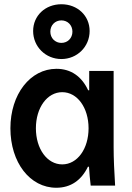

<svg xmlns="http://www.w3.org/2000/svg" viewBox="-20 -874 620 904"><path d="M394 -89H399C401 -60 403 -32 407 0H522C518 -63 515 -129 515 -180V-540H400V-449H395C365 -514 314 -550 246 -550C122 -550 29 -430 29 -270C29 -109 121 10 245 10C313 10 363 -25 394 -89ZM397 -270C397 -173 344 -100 273 -100C202 -100 149 -173 149 -270C149 -367 202 -440 273 -440C344 -440 397 -367 397 -270ZM136 -728C136 -654 195 -596 269 -596C343 -596 402 -654 402 -728C402 -800 345 -854 269 -854C193 -854 136 -800 136 -728ZM269 -672C239 -672 217 -695 217 -725C217 -755 239 -778 269 -778C299 -778 321 -755 321 -725C321 -695 299 -672 269 -672Z"/></svg>

Font: CommitMono-dimboump
Style: Bold
Weight: 700
Monospace: yes
Designer: Eigil Nikolajsen
Foundry: Eigil Nikolajsen
Version: Version 1.143